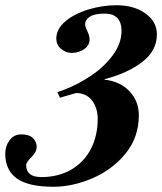

<svg xmlns="http://www.w3.org/2000/svg" viewBox="-35 -705 619 733"><path d="M-15 -119Q-15 -147 1.5 -169.5Q18 -192 46 -192Q77 -192 91 -177.5Q105 -163 105 -146Q105 -133 99 -123Q93 -113 82 -102Q75 -95 70 -88Q65 -81 65 -74Q65 -29 123 -29Q188 -29 237 -57.5Q286 -86 312 -136.5Q338 -187 338 -251Q338 -292 317 -320.5Q296 -349 256 -350L194 -332L184 -353L214 -364Q263 -383 312.5 -416Q362 -449 395.5 -494Q429 -539 429 -588Q429 -618 413.5 -635.5Q398 -653 365 -653Q325 -653 307.5 -641Q290 -629 290 -613Q290 -603 298 -587Q307 -569 307 -554Q307 -532 286.5 -517.5Q266 -503 239 -503Q217 -503 198.5 -518Q180 -533 180 -558Q180 -594 214 -623Q248 -652 301.5 -668.5Q355 -685 410 -685Q477 -685 520.5 -653.5Q564 -622 564 -574Q564 -511 507.5 -468Q451 -425 365 -403L364 -401Q424 -394 459.5 -356.5Q495 -319 495 -265Q495 -181 444.5 -119Q394 -57 318 -24.5Q242 8 169 8Q74 8 29.5 -23.5Q-15 -55 -15 -119Z"/></svg>

Font: Ibarra Real Nova
Style: Bold Italic
Weight: 700
Italic angle: -22°
Designer: Jose Maria Ribagorda & Octavio Pardo
Foundry: Octavio Pardo
Version: Version 1.014